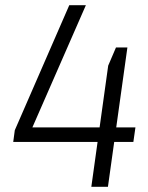

<svg xmlns="http://www.w3.org/2000/svg" viewBox="-20 -720 569 740"><path d="M37 -218 247 -700H311L86 -186L62 -229H502L494 -173H31ZM397 -467 427 -537H471L396 0H332Z"/></svg>

Font: Pathway Extreme SemiCondensed ExtraLight
Style: Italic
Weight: 250
Width: 4
Italic angle: -8°
Version: Version 1.001;gftools[0.9.26]